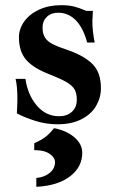

<svg xmlns="http://www.w3.org/2000/svg" viewBox="-20 -471 449 740"><path d="M45 -34Q47 -68 47 -91Q47 -139 40 -167H78Q87 -105 122 -64Q157 -23 208 -23Q238 -23 257 -40Q276 -57 276 -87Q276 -112 267 -127Q258 -142 235.5 -155Q213 -168 167 -186Q106 -210 79.5 -242Q53 -274 53 -327Q53 -360 73.5 -388.5Q94 -417 131 -434Q168 -451 215 -451Q245 -451 265 -446Q285 -441 313 -429H338Q336 -399 336 -389Q336 -352 345 -307H316Q301 -363 272.5 -392.5Q244 -422 204 -422Q177 -422 160.5 -406Q144 -390 144 -365Q144 -341 153.5 -326Q163 -311 184 -300.5Q205 -290 247 -276Q308 -254 338.5 -222Q369 -190 369 -131Q369 -95 350.5 -63Q332 -31 294 -11.5Q256 8 202 8Q158 8 116.5 -5Q75 -18 45 -34ZM120 215Q152 212 172 195Q192 178 192 154Q192 137 173 123Q154 109 122 108H112V81Q139 69 155.5 56.5Q172 44 188 23Q236 32 266.5 58Q297 84 297 118Q297 173 249.5 209Q202 245 120 249Z"/></svg>

Font: Ibarra Real Nova
Style: Bold
Weight: 700
Designer: Jose Maria Ribagorda & Octavio Pardo
Foundry: Jose Maria Ribagorda
Version: Version 1.014